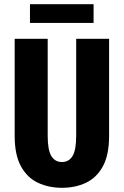

<svg xmlns="http://www.w3.org/2000/svg" viewBox="-20 -885 590 916"><path d="M275.5 11Q212.5 11 161.2 -13Q110 -37 80 -91.5Q50 -146 50 -237V-700H207.5V-237.5Q207.5 -169.5 224.8 -140.8Q242 -112 275.5 -112Q309 -112 326.2 -140.8Q343.5 -169.5 343.5 -237.5V-700H500.5V-237Q500.5 -146 470.8 -91.5Q441 -37 390 -13Q339 11 275.5 11ZM123 -775.5V-865H426.5V-775.5Z"/></svg>

Font: Trispace SemiCondensed
Style: Bold
Weight: 700
Width: 4
Designer: Tyler Finck
Foundry: Etcetera Type Company
Version: Version 1.210; ttfautohint (v1.8.3)